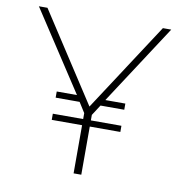

<svg xmlns="http://www.w3.org/2000/svg" viewBox="-80 -785 818 860"><g transform="rotate(10 329.0 -355.0)"><path d="M394 -348H485V-320H377L346 -272V-247H485V-219H346V0H311V-219H173V-247H311V-274L282 -320H173V-348H265L28 -710H67L329 -307L592 -710H630Z"/></g></svg>

Font: Raleway-v4020 ExtraLight
Style: Regular
Weight: 275
Designer: Matt McInerney, Pablo Impallari, Rodrigo Fuenzalida
Foundry: Matt McInerney, Pablo Impallari, Rodrigo Fuenzalida
Version: Version 4.020;PS 004.020;hotconv 1.0.88;makeotf.lib2.5.64775